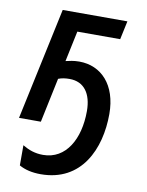

<svg xmlns="http://www.w3.org/2000/svg" viewBox="-87 -601 695 909"><g transform="rotate(10 260.0 -147.0)"><path d="M172 245C368 245 443 76 443 -92C443 -232 366 -312 260 -312C233 -312 213 -307 195 -303L226 -450H432L451 -539H140L25 0H130L175 -214C192 -221 211 -223 229 -223C299 -223 336 -171 336 -87C336 47 277 153 167 153C128 153 98 142 68 124V221C96 237 131 245 172 245Z"/></g></svg>

Font: Noto Sans Medium
Style: Italic
Weight: 500
Italic angle: -12°
Designer: Monotype Design Team
Foundry: Monotype Imaging Inc.
Version: Version 2.013